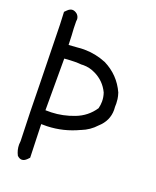

<svg xmlns="http://www.w3.org/2000/svg" viewBox="-149 -904 798 984"><g transform="rotate(20 250.0 -411.5)"><path d="M47.4 -804.7Q42 -798.3 35.6 -793Q37.6 -758.8 38.6 -725.6Q42.5 -568.4 45.4 -410.2Q47.4 -252.9 53.2 -94.7Q53.2 -94.7 53.2 -94.2Q51.8 -85 51.8 -75.7Q51.8 -45.4 65.9 -18.6Q78.6 -6.8 90.8 -6.8Q104 -6.8 117.2 -19.5L128.4 -31.2Q127.4 -75.2 125.5 -119.6Q123.5 -164.1 122.6 -212.4H154.3Q243.2 -215.3 324.2 -253.9Q324.2 -253.9 324.7 -253.9Q369.6 -271.5 401.4 -306.6Q448.7 -348.6 448.7 -408.2Q448.7 -416.5 447.8 -425.8Q448.2 -433.1 448.2 -442.6Q448.2 -452.1 446.3 -467Q444.3 -481.9 438.5 -499.5Q400.9 -582.5 319.3 -623Q260.7 -647 198.7 -647Q181.2 -647 163.6 -645Q137.7 -643.6 115.7 -641.6L113.8 -692.9Q110.8 -730.5 110.8 -768.6V-769Q111.8 -773.4 111.8 -778.8Q111.8 -793.5 100.6 -805.7Q86.9 -817.4 73.7 -817.4Q60.5 -817.4 47.4 -804.7ZM222.2 -570.3Q256.8 -570.3 288.1 -554.7Q342.3 -528.8 368.2 -474.1Q376 -451.2 376 -427.7Q376 -409.2 371.1 -389.6Q335 -335.4 273.4 -312Q212.9 -288.6 150.4 -286.6H118.7V-568.4Q154.3 -571.3 175.5 -571.3Q196.8 -571.3 210.9 -569.8Q216.8 -570.3 222.2 -570.3Z"/></g></svg>

Font: Bakudai
Style: Light
Weight: 300
Version: Version 1.48